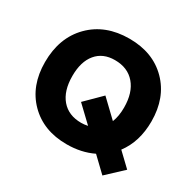

<svg xmlns="http://www.w3.org/2000/svg" viewBox="-166 -878 1124 1115"><g transform="rotate(30 396.0 -320.5)"><path d="M384 10Q228 10 132.5 -86.5Q37 -183 37 -341Q37 -505 135.5 -604.5Q234 -704 395 -704Q553 -704 649 -607Q745 -510 745 -351Q745 -215 675 -122L763 -38L655 63L560 -28Q482 10 384 10ZM395 -140Q416 -140 439 -145L334 -245L438 -348L550 -241Q567 -284 567 -341Q567 -441 518.5 -497.5Q470 -554 384 -554Q304 -554 259.5 -500.5Q215 -447 215 -351Q215 -251 262.5 -195.5Q310 -140 395 -140Z"/></g></svg>

Font: Cantarell Extra Bold
Style: Regular
Weight: 800
Designer: Dave Crossland, Nikolaus Waxweiler, Florian Fecher, Jacques Le Bailly, Eben Sorkin, Alexei Vanyashin, Alexios Zavras, Em
Version: Version 0.303